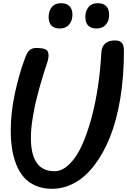

<svg xmlns="http://www.w3.org/2000/svg" viewBox="-20 -1095 790 1193"><path d="M609.4 -765.6Q613.8 -843.8 694.8 -843.8Q723.1 -843.8 736.6 -829.3Q750 -814.9 750 -777.8Q750 -618.7 727.1 -481.2Q704.1 -343.8 663.1 -242.2Q622.1 -140.6 566.2 -67.9Q510.3 4.9 443.4 41.5Q376.5 78.1 302.7 78.1Q245.6 78.1 201.2 58.6Q156.7 39.1 127.9 6.1Q99.1 -26.9 80.6 -74.2Q62 -121.6 54.4 -173.8Q46.9 -226.1 46.9 -287.1Q46.9 -393.6 71.3 -508.8Q95.7 -624 129.9 -718.8Q138.7 -745.6 147.9 -762.5Q157.2 -779.3 167.7 -786.1Q178.2 -793 185.8 -794.9Q193.4 -796.9 205.1 -796.9Q246.1 -796.9 263.9 -787.8Q281.7 -778.8 281.7 -750.5V-746.6Q281.2 -745.1 280.3 -735.4Q279.3 -725.6 277.3 -718.8Q277.3 -718.3 268.1 -689.9Q258.8 -661.6 254.6 -648.2Q250.5 -634.8 240 -601.1Q229.5 -567.4 223.6 -544.2Q217.8 -521 208.5 -485.8Q199.2 -450.7 193.8 -421.9Q188.5 -393.1 182.9 -360.1Q177.2 -327.1 174.6 -296.4Q171.9 -265.6 171.9 -238.3Q171.9 -31.2 317.9 -31.2Q366.7 -31.2 410.9 -74.5Q455.1 -117.7 488.3 -190.4Q521.5 -263.2 547.4 -358.4Q573.2 -453.6 588.6 -557.1Q604 -660.6 609.4 -765.6ZM658.2 -1002.9Q658.2 -998.5 657.7 -993.7Q657.2 -988.8 655.3 -977.8Q653.3 -966.8 647.9 -957.3Q642.6 -947.8 634.5 -938.5Q626.5 -929.2 612.1 -923.6Q597.7 -918 579.1 -918Q546.9 -918 528.6 -935.5Q510.3 -953.1 510.3 -990.2Q510.3 -1025.9 529.8 -1050.5Q549.3 -1075.2 587.4 -1075.2Q622.1 -1075.2 640.1 -1056.6Q658.2 -1038.1 658.2 -1002.9ZM430.2 -1002.9Q430.2 -999 429.4 -993.7Q428.7 -988.3 426.8 -977.5Q424.8 -966.8 419.4 -957.3Q414.1 -947.8 405.8 -938.5Q397.5 -929.2 383.3 -923.6Q369.1 -918 351.1 -918Q282.2 -918 282.2 -990.2Q282.2 -1025.9 301.5 -1050.5Q320.8 -1075.2 359.4 -1075.2Q393.6 -1075.2 411.9 -1056.6Q430.2 -1038.1 430.2 -1002.9Z"/></svg>

Font: iCiel Pacifico
Style: Regular
Weight: 400
Designer: Vernon Adams
Foundry: Vernon Adams
Version: Version 1.00 September 26, 2014, initial release